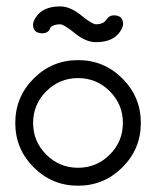

<svg xmlns="http://www.w3.org/2000/svg" viewBox="-20 -591 496 611"><path d="M371.6 -514.9Q371.6 -505.9 364.5 -494.1Q342.5 -456.8 285.2 -456.8Q253.2 -456.8 218.3 -485.2Q183.3 -513.7 171.4 -513.7Q152.1 -513.7 140.9 -504.4Q135 -485.1 115.2 -485.1Q85.2 -485.1 85.2 -512.7Q85.2 -521.7 92.3 -533Q114 -570.6 171.4 -570.6Q203.4 -570.6 238.4 -542.1Q273.4 -513.7 285.2 -513.7Q308.6 -513.7 318.2 -528Q327.9 -542.2 341.6 -542.2Q371.6 -542.2 371.6 -514.9ZM428.2 -199.7Q428.2 -117.2 369.6 -58.6Q311 0 228.3 0Q145.8 0 87.2 -58.6Q28.6 -117.2 28.6 -199.7Q28.6 -282.5 87.2 -341.1Q145.8 -399.7 228.3 -399.7Q311 -399.7 369.6 -341.1Q428.2 -282.5 428.2 -199.7ZM371.1 -199.7Q371.1 -258.8 329.2 -300.7Q287.4 -342.5 228.3 -342.5Q169.4 -342.5 127.4 -300.7Q85.4 -258.8 85.4 -199.7Q85.4 -140.6 127.4 -98.9Q169.4 -57.1 228.3 -57.1Q287.4 -57.1 329.2 -98.9Q371.1 -140.6 371.1 -199.7Z"/></svg>

Font: EnergyBar
Style: Regular
Weight: 400
Italic angle: -10°
Version: 1.0 2000-03-28